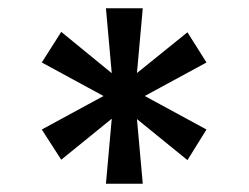

<svg xmlns="http://www.w3.org/2000/svg" viewBox="-20 -797 601 464"><path d="M267 -585 433 -719 479 -646 293 -545 128 -411 81 -484ZM267 -545 81 -646 128 -720 293 -585 479 -484 433 -410ZM255 -565 236 -777H325L306 -565L325 -353H236Z"/></svg>

Font: Pathway Extreme Medium
Style: Regular
Weight: 500
Designer: Eduardo Rodriguez Tunni
Foundry: Eduardo Rodriguez Tunni
Version: Version 1.001;gftools[0.9.26]